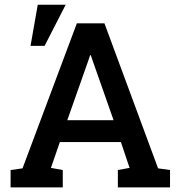

<svg xmlns="http://www.w3.org/2000/svg" viewBox="-20 -812 783 832"><path d="M25.9 0V-75.2L77.6 -82.5L313 -710.9H432.6L665 -82.5L716.8 -75.2V0H490.7V-75.2L541.5 -84.5L503.9 -196.3H239.3L200.7 -84.5L252 -75.2V0ZM271.5 -291H472.2L379.9 -553.7L373.5 -572.8H370.6L363.8 -552.7ZM112.3 -613.3 143.6 -791.5H264.6L173.3 -613.3Z"/></svg>

Font: Roboto Slab Medium
Style: Regular
Weight: 500
Designer: Google
Version: Version 2.001; ttfautohint (v1.8.3)